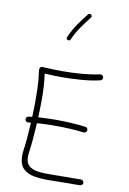

<svg xmlns="http://www.w3.org/2000/svg" viewBox="-108 -1092 772 1152"><g transform="rotate(10 278.0 -515.5)"><path d="M72.8 -337.4Q72.3 -344.2 76.7 -350.3Q81.1 -356.4 88.4 -356.9Q99.1 -358.4 109.9 -359.4Q112.3 -416.5 112.3 -468.8Q112.3 -503.9 111.3 -531.5Q110.4 -559.1 107.9 -585.7Q105.5 -612.3 101.1 -645Q100.6 -650.4 105.2 -658Q109.9 -665.5 119.6 -664.6Q150.4 -662.6 181.4 -661.6Q212.4 -660.6 242.7 -660.6Q299.8 -660.6 359.4 -665.5Q418.9 -670.4 466.3 -681.2Q473.1 -682.6 479.5 -678.7Q485.8 -674.8 487.8 -667.5Q489.3 -660.6 485.4 -654.3Q481.4 -647.9 474.1 -646Q423.8 -634.3 362.5 -629.4Q301.3 -624.5 242.7 -624.5Q216.8 -624.5 190.7 -625.5Q164.6 -626.5 138.7 -627.9Q144 -585.9 146.2 -551.3Q148.4 -516.6 148.4 -468.8Q148.4 -418.5 146 -362.8Q199.2 -366.7 256.3 -366.7Q301.8 -366.7 345.9 -364Q390.1 -361.3 433.6 -356Q440.9 -355.5 445.6 -349.4Q450.2 -343.3 449.2 -336.4Q448.7 -329.1 442.6 -324.7Q436.5 -320.3 429.7 -320.8Q386.7 -326.2 343.5 -328.4Q300.3 -330.6 256.3 -330.6Q227.1 -330.6 199.5 -329.8Q171.9 -329.1 144.5 -326.7Q141.6 -277.8 137.5 -230.5Q133.3 -183.1 127.9 -143.6Q126 -131.8 126 -119.6Q126 -82.5 145.5 -64.9Q165 -47.4 200.2 -42.2Q235.4 -37.1 283.2 -38.3Q331.1 -39.6 387.2 -39.6Q406.7 -39.6 425.5 -39.6Q444.3 -39.6 462.4 -40Q469.7 -40.5 475.1 -35.4Q480.5 -30.3 480.5 -22.5Q481 -15.1 475.6 -10Q470.2 -4.9 462.4 -4.9Q444.3 -4.4 425.5 -4.4Q406.7 -4.4 387.2 -4.4Q335.9 -4.4 283.7 -2.9Q231.4 -1.5 187.7 -8.5Q144 -15.6 117.4 -41Q90.8 -66.4 90.8 -119.6Q90.8 -134.8 92.8 -148.4Q98.1 -186 102.1 -231.2Q106 -276.4 108.4 -323.7Q100.6 -322.8 92.3 -321.8Q85.4 -321.3 79.6 -325.7Q73.7 -330.1 72.8 -337.4ZM351.6 -1024.9Q355.5 -1021.5 356.2 -1016.1Q356.9 -1010.7 353.5 -1006.8Q326.2 -972.7 301.8 -937.7Q277.3 -902.8 256.3 -856.9Q251 -845.7 239.3 -850.6Q228 -856 232.9 -867.7Q254.4 -915.5 280 -952.1Q305.7 -988.8 333 -1022.9Q336.4 -1026.9 342 -1027.6Q347.7 -1028.3 351.6 -1024.9Z"/></g></svg>

Font: Mikhak-FD ExtraLight
Style: Regular
Weight: 200
Designer: Amin Abedi
Version: Version 3.2